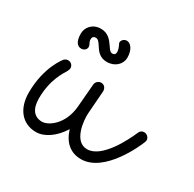

<svg xmlns="http://www.w3.org/2000/svg" viewBox="-97 -482 599 593"><g transform="rotate(30 202.0 -186.0)"><path d="M181 -55C193 -15 219 8 257 8C340 8 396 -120 402 -136C403 -139 404 -141 404 -144C404 -152 397 -162 385 -162C378 -162 372 -158 369 -151C354 -116 310 -28 258 -28C211 -28 204 -100 206 -127L212 -208C212 -218 206 -228 194 -228C185 -228 176 -221 175 -211L168 -127C162 -62 118 -32 95 -32C67 -32 51 -52 51 -90C51 -158 79 -196 85 -207C87 -211 89 -215 89 -219C89 -229 81 -237 71 -237C66 -237 61 -235 57 -231C57 -231 15 -182 15 -90C15 -32 46 5 95 5C125 5 158 -18 181 -55ZM225 -335C225 -365 210 -380 198 -380C188 -380 180 -372 180 -364C180 -361 182 -358 184 -354C186 -349 189 -342 189 -334C189 -331 188 -323 178 -323C170 -323 165 -331 159 -340C149 -354 137 -372 110 -372C80 -372 63 -350 63 -328C63 -296 76 -288 87 -288C97 -288 105 -295 105 -304C105 -307 104 -310 103 -312C100 -317 98 -322 98 -328C98 -330 98 -340 110 -340C118 -340 123 -333 129 -324C138 -310 149 -292 176 -292C205 -292 225 -312 225 -335Z"/></g></svg>

Font: Sacramento
Style: Regular
Weight: 400
Designer: Astigmatic (AOETI)
Foundry: Astigmatic (AOETI)
Version: Version 1.000